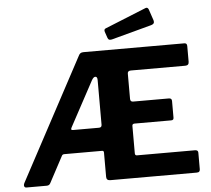

<svg xmlns="http://www.w3.org/2000/svg" viewBox="-62 -1030 1203 1097"><g transform="rotate(-5 540.0 -481.5)"><path d="M1023 -128Q1041 -128 1041 -113V-18Q1041 -10 1037 -5Q1033 0 1022 0H526Q504 0 504 -21V-160Q504 -171 494 -171H277Q266 -171 262 -161L183 -13Q180 -7 175 -3.5Q170 0 161 0H45Q36 0 33 -8Q30 -16 37 -29L408 -722Q413 -733 419.5 -737.5Q426 -742 437 -742H1016Q1031 -742 1031 -725V-635Q1031 -614 1010 -614H698Q679 -614 679 -598V-453Q679 -436 695 -436H900Q917 -436 917 -420V-324Q917 -318 914 -314Q911 -310 902 -310H693Q679 -310 679 -298V-141Q679 -128 690 -128H1023ZM488 -304Q504 -304 504 -320V-576Q504 -595 493 -596Q482 -597 471 -577L333 -321Q323 -304 338 -304H488ZM830 -953 852 -888Q858 -868 836 -862L605 -800Q594 -798 589 -800.5Q584 -803 581 -811L569 -846Q564 -861 575 -866L812 -962Q824 -967 830 -953Z"/></g></svg>

Font: Libre Franklin
Style: Bold
Weight: 700
Designer: Pablo Impallari, Rodrigo Fuenzalida, Nhung Nguyen
Foundry: Impallari Type
Version: Version 3.000